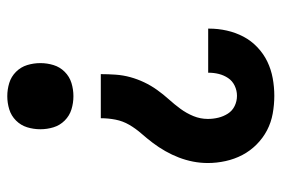

<svg xmlns="http://www.w3.org/2000/svg" viewBox="-146 -638 791 540"><g transform="rotate(90 250.0 -367.5)"><path d="M188 -255Q188 -276 189.5 -297Q191 -318 196.5 -338Q202 -358 211 -377Q220 -396 232.5 -413.5Q245 -431 259 -446.5Q273 -462 285.5 -479Q298 -496 306 -515.5Q314 -535 314 -556Q314 -571 310.5 -585.5Q307 -600 299 -612.5Q291 -625 277.5 -631.5Q264 -638 249 -638Q234 -638 220.5 -631.5Q207 -625 199 -613Q191 -601 187.5 -587Q184 -573 184 -558V-557H60V-560Q60 -585 65.5 -609.5Q71 -634 82.5 -656Q94 -678 112.5 -695.5Q131 -713 153 -723.5Q175 -734 199.5 -738.5Q224 -743 249 -743Q274 -743 299 -738.5Q324 -734 346 -722.5Q368 -711 386 -693Q404 -675 415.5 -653Q427 -631 432.5 -606Q438 -581 438 -556Q438 -535 434 -514.5Q430 -494 422.5 -474.5Q415 -455 404.5 -436.5Q394 -418 381.5 -401.5Q369 -385 355 -369Q341 -353 330.5 -335Q320 -317 316 -296.5Q312 -276 312 -255ZM250 8Q231 8 213 2.5Q195 -3 181.5 -16.5Q168 -30 162.5 -48Q157 -66 157 -85Q157 -104 162.5 -122Q168 -140 181.5 -153.5Q195 -167 213 -172.5Q231 -178 250 -178Q269 -178 287 -172.5Q305 -167 318.5 -153.5Q332 -140 337.5 -122Q343 -104 343 -85Q343 -66 337.5 -48Q332 -30 318.5 -16.5Q305 -3 287 2.5Q269 8 250 8Z"/></g></svg>

Font: Iosevka Curly Slab Extrabold
Style: Regular
Weight: 800
Monospace: yes
Designer: Belleve Invis
Foundry: Belleve Invis
Version: Version 22.1.2; ttfautohint (v1.8.4)